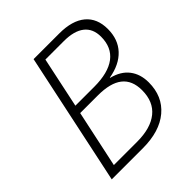

<svg xmlns="http://www.w3.org/2000/svg" viewBox="-195 -845 977 977"><g transform="rotate(-45 293.5 -357.0)"><path d="M201.2 -713.9H386.2Q479 -713.9 528.1 -672.9Q577.1 -631.8 577.1 -555.2Q577.1 -480.5 533.2 -433.6Q489.3 -386.7 409.2 -373V-371.1Q470.2 -356 501.2 -315.7Q532.2 -275.4 532.2 -215.8Q532.2 -115.7 463.6 -57.9Q395 0 272.9 0H49.8ZM184.1 -396H319.8Q420.4 -396 472.7 -435.5Q524.9 -475.1 524.9 -551.8Q524.9 -609.9 486.8 -639.9Q448.7 -669.9 375 -669.9H242.2ZM174.8 -352.1 108.9 -43.9H275.9Q374 -43.9 427 -86.7Q480 -129.4 480 -211.9Q480 -282.7 436 -317.4Q392.1 -352.1 301.8 -352.1Z"/></g></svg>

Font: TypoPRO Open Sans
Style: Italic
Weight: 300
Italic angle: -12°
Foundry: Ascender Corporation
Version: Version 1.10